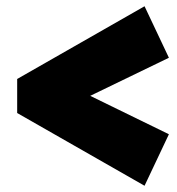

<svg xmlns="http://www.w3.org/2000/svg" viewBox="-20 -569 566 615"><path d="M443 26 35 -207V-316L443 -549L521 -384L269 -262L521 -139Z"/></svg>

Font: Lexend Black
Style: Regular
Weight: 900
Designer: Bonnie Shaver-Troup, Thomas Jockin
Foundry: Lexend
Version: Version 1.007; ttfautohint (v1.8.3)